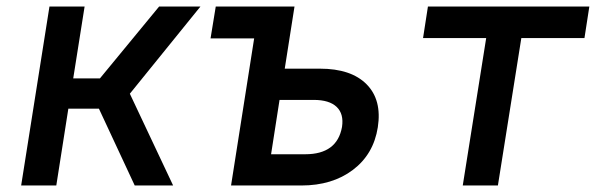

<svg xmlns="http://www.w3.org/2000/svg" viewBox="-20 -570 1840 590"><path d="M45 0 132 -550H240L205 -329H287L469 -550H596L379 -282L512 0H394L284 -236H190L153 0Z M690 0 761 -452H627L643 -550H885L855 -359H963Q1059 -359 1106.5 -311Q1154 -263 1141 -179Q1128 -96 1064.5 -48Q1001 0 906 0ZM813 -96H918Q1016 -96 1031 -180Q1037 -220 1014.5 -241.5Q992 -263 944 -263H839Z M1402 0 1474 -453H1280L1295 -550H1791L1776 -453H1582L1510 0Z"/></svg>

Font: JetBrains Mono NL SemiBold
Style: Italic
Weight: 600
Italic angle: -9°
Monospace: yes
Designer: Philipp Nurullin, Konstantin Bulenkov
Foundry: JetBrains
Version: Version 2.305; ttfautohint (v1.8.4.7-5d5b)